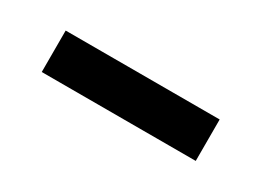

<svg xmlns="http://www.w3.org/2000/svg" viewBox="-21 -766 442 325"><g transform="rotate(30 200.0 -603.5)"><path d="M49.5 -563.5V-644.5H350.5V-563.5Z"/></g></svg>

Font: Anek Gujarati SemiBold
Style: Regular
Weight: 600
Designer: Mrunmayee Ghaisas (Gujarati), Yesha Goshar (Latin)
Foundry: Ek Type
Version: Version 1.003